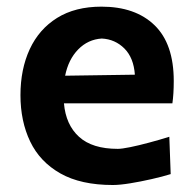

<svg xmlns="http://www.w3.org/2000/svg" viewBox="-20 -530 567 563"><path d="M311 12.5Q217 12.5 157 -21.5Q97 -55.5 68.5 -115Q40 -174.5 40 -251Q40 -327 67.2 -385.8Q94.5 -444.5 147.5 -477.5Q200.5 -510.5 277.5 -510.5Q377 -510.5 433.2 -456Q489.5 -401.5 489.5 -292.5Q489.5 -254.5 485.5 -227H167.5Q173 -164 211.8 -128.8Q250.5 -93.5 325.5 -93.5Q337 -93.5 361.8 -98.5Q386.5 -103.5 417.2 -111.8Q448 -120 476.5 -129L480.5 -19.5Q456.5 -12 424.5 -4.8Q392.5 2.5 361.8 7.5Q331 12.5 311 12.5ZM278.5 -417Q238 -414.5 209.2 -385Q180.5 -355.5 171 -308L375.5 -311Q372 -360.5 344.8 -387.8Q317.5 -415 278.5 -417Z"/></svg>

Font: Commissioner Loud SemiBold
Style: Regular
Weight: 600
Designer: Kostas Bartsokas
Foundry: Kostas Bartsokas
Version: Version 1.000; ttfautohint (v1.8.3)